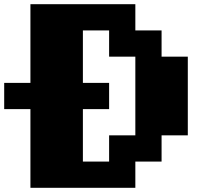

<svg xmlns="http://www.w3.org/2000/svg" viewBox="-20 -1020 1040 915"><path d="M125 -125V-500H0V-625H125V-1000H625V-875H750V-750H875V-375H750V-250H625V-125ZM375 -250H500V-375H625V-750H500V-875H375V-625H500V-500H375Z"/></svg>

Font: Press Start 2P
Style: Regular
Weight: 400
Designer: CodeMan38
Foundry: CodeMan38
Version: Version 3.000